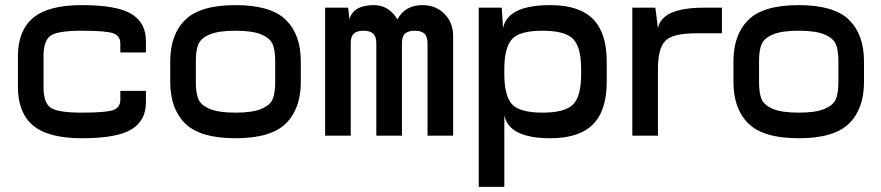

<svg xmlns="http://www.w3.org/2000/svg" viewBox="-20 -530 3440 750"><path d="M550 -370Q550 -441 493.5 -475.5Q437 -510 300 -510Q168 -510 109 -460Q50 -410 50 -310V-250H150V-310Q150 -371 177.5 -390.5Q205 -410 300 -410Q394 -410 422 -400Q450 -390 450 -360V-325H550ZM550 -130V-175H450V-140Q450 -110 422 -100Q394 -90 300 -90Q205 -90 177.5 -109.5Q150 -129 150 -190V-250H50V-190Q50 -90 109 -40Q168 10 300 10Q437 10 493.5 -24.5Q550 -59 550 -130Z M1055 -290V-250H1155V-290Q1155 -395 1096.5 -452.5Q1038 -510 900 -510Q762 -510 703.5 -452.5Q645 -395 645 -290V-250H745V-290Q745 -334 755 -357.5Q765 -381 799.5 -395.5Q834 -410 900 -410Q966 -410 1000.5 -395.5Q1035 -381 1045 -357.5Q1055 -334 1055 -290ZM745 -210V-250H645V-210Q645 -105 703.5 -47.5Q762 10 900 10Q1038 10 1096.5 -47.5Q1155 -105 1155 -210V-250H1055V-210Q1055 -166 1045 -142.5Q1035 -119 1000.5 -104.5Q966 -90 900 -90Q834 -90 799.5 -104.5Q765 -119 755 -142.5Q745 -166 745 -210Z M1250 0H1350V-447L1345 -455L1340 -500H1250ZM1345 -455 1350 -360Q1350 -388 1362.5 -399Q1375 -410 1400 -410Q1425 -410 1437.5 -399Q1450 -388 1450 -360V0H1550V-390L1535 -450Q1501 -510 1440 -510Q1361 -510 1345 -455ZM1530 -450 1550 -360Q1550 -388 1562.5 -399Q1575 -410 1600 -410Q1625 -410 1637.5 -399Q1650 -388 1650 -360V0H1750V-390Q1750 -442 1716 -476Q1682 -510 1630 -510Q1560 -510 1530 -450Z M1850 -500V200H1950V-385L1945 -420L1940 -500ZM1950 -80Q1968 10 2130 10Q2242 10 2296 -44Q2350 -98 2350 -210V-250H2250V-240Q2250 -152 2217.5 -121Q2185 -90 2100 -90Q2008 -90 1979 -124Q1950 -158 1950 -240ZM1945 -420 1950 -385V-260Q1950 -342 1979 -376Q2008 -410 2100 -410Q2185 -410 2217.5 -379Q2250 -348 2250 -260V-250H2350V-290Q2350 -402 2296 -456Q2242 -510 2130 -510Q1963 -510 1945 -420Z M2450 0H2550V-420L2540 -500H2450ZM2550 -420V-260Q2550 -340 2578.5 -370Q2607 -400 2700 -400H2800V-500H2730Q2566 -500 2550 -420Z M3255 -290V-250H3355V-290Q3355 -395 3296.5 -452.5Q3238 -510 3100 -510Q2962 -510 2903.5 -452.5Q2845 -395 2845 -290V-250H2945V-290Q2945 -334 2955 -357.5Q2965 -381 2999.5 -395.5Q3034 -410 3100 -410Q3166 -410 3200.5 -395.5Q3235 -381 3245 -357.5Q3255 -334 3255 -290ZM2945 -210V-250H2845V-210Q2845 -105 2903.5 -47.5Q2962 10 3100 10Q3238 10 3296.5 -47.5Q3355 -105 3355 -210V-250H3255V-210Q3255 -166 3245 -142.5Q3235 -119 3200.5 -104.5Q3166 -90 3100 -90Q3034 -90 2999.5 -104.5Q2965 -119 2955 -142.5Q2945 -166 2945 -210Z"/></svg>

Font: Millimetre
Style: Regular
Weight: 500
Designer: Jérémy Landes
Version: Version 1.0